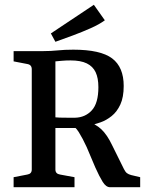

<svg xmlns="http://www.w3.org/2000/svg" viewBox="-20 -784 619 804"><path d="M37 0V-42L94 -53Q113 -56 113 -74V-494Q113 -513 94 -516L37 -527V-570H162Q194 -570 222 -573Q250 -576 287 -576Q401 -576 449.5 -539.5Q498 -503 498 -424Q498 -377 484 -346.5Q470 -316 447.5 -298Q425 -280 400.5 -271.5Q376 -263 355 -259L322 -248Q286 -248 252.5 -248Q219 -248 197 -248V-295Q211 -292 230.5 -291.5Q250 -291 268 -291Q286 -291 294 -291Q337 -292 364.5 -322Q392 -352 392 -419Q392 -457 380.5 -481.5Q369 -506 343.5 -518.5Q318 -531 275 -531Q256 -531 239 -529.5Q222 -528 212 -527V-74Q212 -56 232 -53L292 -42V0ZM441 0Q424 0 410 -22.5Q396 -45 379 -83L343 -168Q326 -205 310 -230.5Q294 -256 275 -263L343 -277Q381 -265 405 -242Q429 -219 449 -177L499 -76Q505 -64 511.5 -59Q518 -54 529 -51L567 -42V0ZM212 -609 193 -644 373 -764 419 -699Q396 -682 360 -666Q324 -650 285 -635.5Q246 -621 212 -609Z"/></svg>

Font: Yrsa Medium
Style: Regular
Weight: 500
Designer: Anna Giedrys (Yrsa+Rasa design), David Brezina (Yrsa art-direction, Rasa art-direction, design)
Foundry: Rosetta Type Foundry
Version: Version 2.004